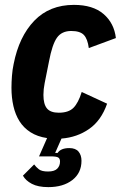

<svg xmlns="http://www.w3.org/2000/svg" viewBox="-20 -557 495 787"><path d="M283 -537Q361 -537 404.5 -499.5Q448 -462 455 -401L344 -360Q339 -398 323.5 -414Q308 -430 272 -430Q233 -430 213.5 -402.5Q194 -375 181 -306L163 -216Q158 -191 158 -168Q158 -130 172.5 -112.5Q187 -95 221 -95Q261 -95 281 -115Q301 -135 315 -180L419 -132Q395 -63 345.5 -28.5Q296 6 232 11L206 70H216Q229 50 264 50Q290 50 302 64.5Q314 79 314 102Q314 152 276.5 181Q239 210 178 210Q136 210 110.5 196.5Q85 183 74 163L120 117Q128 128 139.5 137Q151 146 177 146Q203 146 214.5 134.5Q226 123 226 105Q226 93 218.5 88.5Q211 84 188 84H140L173 9Q133 3 105 -15Q77 -33 60 -60Q43 -87 35 -122Q27 -157 27 -197Q27 -220 29 -246Q31 -272 36 -295Q58 -407 120.5 -472Q183 -537 283 -537Z"/></svg>

Font: IBM Plex Sans Cond
Style: Bold Italic
Weight: 700
Width: 3
Italic angle: -11°
Designer: Mike Abbink, Paul van der Laan, Pieter van Rosmalen
Foundry: Bold Monday
Version: Version 1.3